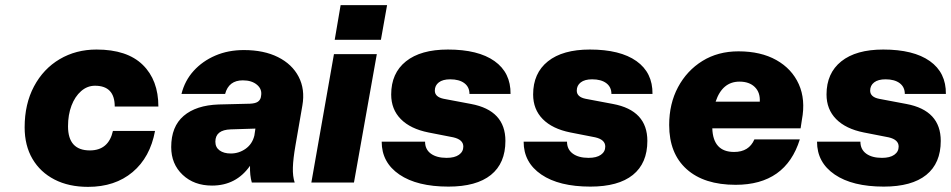

<svg xmlns="http://www.w3.org/2000/svg" viewBox="-20 -711 3705 748"><path d="M76 -215Q76 -306 112.5 -374.5Q149 -443 212.5 -480.5Q276 -518 356 -518Q475 -518 536 -458.5Q597 -399 597 -296H427Q427 -377 350 -377Q320 -377 296 -356Q272 -335 258.5 -299.5Q245 -264 245 -219Q245 -125 330 -125Q403 -125 420 -201H584Q565 -98 496.5 -40.5Q428 17 323 17Q248 17 192.5 -11.5Q137 -40 106.5 -92Q76 -144 76 -215Z M1131 -144Q1122 -92 1121 -58Q1120 -24 1128 0H961Q953 -27 954 -65Q900 12 806 12Q736 12 691.5 -30Q647 -72 647 -138Q647 -218 695.5 -259.5Q744 -301 832 -304L954 -307Q974 -308 983.5 -314Q993 -320 996 -331L997 -337Q1002 -363 981.5 -380.5Q961 -398 926 -398Q871 -398 857 -345H687Q700 -397 734.5 -435Q769 -473 819 -494.5Q869 -516 930 -516Q1008 -516 1063 -488.5Q1118 -461 1143.5 -412Q1169 -363 1158 -300ZM819 -159Q819 -137 835.5 -125Q852 -113 879 -113Q911 -113 937 -131.5Q963 -150 971 -183L975 -210L879 -207Q819 -205 819 -159Z M1307 -691H1488L1464 -556H1284ZM1281 -500H1448L1359 0H1193Z M1746 -176 1649 -195Q1579 -209 1541.5 -247Q1504 -285 1504 -343Q1504 -426 1561.5 -472Q1619 -518 1725 -518Q1843 -518 1906.5 -473Q1970 -428 1969 -345H1809Q1809 -372 1789 -387Q1769 -402 1734 -402Q1705 -402 1689.5 -390Q1674 -378 1674 -358Q1674 -333 1709 -326L1815 -306Q1949 -281 1949 -162Q1949 -75 1892.5 -29.5Q1836 16 1727 16Q1605 16 1536 -31Q1467 -78 1467 -159H1636Q1636 -129 1658.5 -112.5Q1681 -96 1720 -96Q1751 -96 1768 -108Q1785 -120 1785 -140Q1785 -167 1746 -176Z M2299 -176 2202 -195Q2132 -209 2094.5 -247Q2057 -285 2057 -343Q2057 -426 2114.5 -472Q2172 -518 2278 -518Q2396 -518 2459.5 -473Q2523 -428 2522 -345H2362Q2362 -372 2342 -387Q2322 -402 2287 -402Q2258 -402 2242.5 -390Q2227 -378 2227 -358Q2227 -333 2262 -326L2368 -306Q2502 -281 2502 -162Q2502 -75 2445.5 -29.5Q2389 16 2280 16Q2158 16 2089 -31Q2020 -78 2020 -159H2189Q2189 -129 2211.5 -112.5Q2234 -96 2273 -96Q2304 -96 2321 -108Q2338 -120 2338 -140Q2338 -167 2299 -176Z M2587 -224Q2587 -307 2621.5 -371.5Q2656 -436 2716.5 -473.5Q2777 -511 2857 -511Q2944 -511 3004.5 -477Q3065 -443 3092 -383Q3119 -323 3104 -244L3099 -211H2755Q2758 -119 2840 -119Q2898 -119 2919 -168H3096Q3041 9 2846 9Q2723 9 2655 -52Q2587 -113 2587 -224ZM2861 -393Q2794 -393 2768 -315H2940Q2942 -351 2920.5 -372Q2899 -393 2861 -393Z M3442 -176 3345 -195Q3275 -209 3237.5 -247Q3200 -285 3200 -343Q3200 -426 3257.5 -472Q3315 -518 3421 -518Q3539 -518 3602.5 -473Q3666 -428 3665 -345H3505Q3505 -372 3485 -387Q3465 -402 3430 -402Q3401 -402 3385.5 -390Q3370 -378 3370 -358Q3370 -333 3405 -326L3511 -306Q3645 -281 3645 -162Q3645 -75 3588.5 -29.5Q3532 16 3423 16Q3301 16 3232 -31Q3163 -78 3163 -159H3332Q3332 -129 3354.5 -112.5Q3377 -96 3416 -96Q3447 -96 3464 -108Q3481 -120 3481 -140Q3481 -167 3442 -176Z"/></svg>

Font: Overused Grotesk ExtraBold
Style: Italic
Weight: 800
Italic angle: -10°
Version: Version 0.003